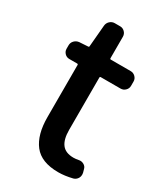

<svg xmlns="http://www.w3.org/2000/svg" viewBox="-180 -780 755 872"><g transform="rotate(30 198.0 -344.5)"><path d="M272.5 12.7Q183.6 12.7 144.5 -37.6Q105.5 -87.9 105.5 -179.7V-453.1Q105.5 -458 100.6 -458H59.6Q44.9 -458 35.2 -468.3Q25.4 -478.5 25.4 -492.2V-509.8Q25.4 -524.4 35.2 -534.7Q44.9 -544.9 59.6 -546.9L105.5 -549.8Q110.4 -549.8 110.4 -554.7L120.1 -667Q121.1 -681.6 131.8 -691.9Q142.6 -702.1 157.2 -702.1H185.5Q199.2 -702.1 209.5 -691.9Q219.7 -681.6 219.7 -667V-554.7Q219.7 -549.8 224.6 -549.8H328.1Q342.8 -549.8 353 -539.6Q363.3 -529.3 363.3 -515.6V-492.2Q363.3 -478.5 353 -468.3Q342.8 -458 328.1 -458H224.6Q219.7 -458 219.7 -453.1V-178.7Q219.7 -128.9 238.8 -104Q257.8 -79.1 299.8 -79.1Q311.5 -79.1 326.2 -82Q339.8 -85 352.1 -78.1Q364.3 -71.3 367.2 -58.6L372.1 -41Q373 -36.1 373 -31.2Q373 -22.5 368.2 -13.7Q360.4 -1 346.7 2.9Q306.6 12.7 272.5 12.7Z"/></g></svg>

Font: Gen Jyuu GothicL Medium
Style: Regular
Weight: 500
Designer: [Source Han Sans]
Ryoko NISHIZUKA  (kana & ideographs); Paul D. Hunt (Latin, Greek & Cyrillic); Wenlong ZHANG  (bopomofo
Version: Version 1.002.20150607